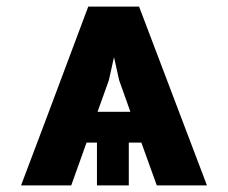

<svg xmlns="http://www.w3.org/2000/svg" viewBox="-20 -563 691 583"><path d="M310.5 -319.3Q282.2 -239.3 196.3 0Q158.2 0 43.9 0Q95.7 -135.7 248 -543Q276.4 -543 360.4 -543Q347.7 -487.3 310.5 -319.3ZM456.1 0Q426.8 -80.1 341.8 -319.3Q329.1 -375 292 -543Q319.3 -543 402.3 -543Q454.1 -407.2 608.4 0Q570.3 0 456.1 0ZM512.7 -223.6Q512.7 -200.2 512.7 -129.9Q419.9 -129.9 141.6 -129.9Q141.6 -153.3 141.6 -223.6Q234.4 -223.6 512.7 -223.6ZM371.1 -175.8Q371.1 -131.8 371.1 0Q346.7 0 274.4 0Q274.4 -43.9 274.4 -175.8Q298.8 -175.8 371.1 -175.8Z"/></svg>

Font: DeepSea
Style: Bold
Weight: 700
Designer: Stem
Version: Version 3.019;git-0a5106e0b